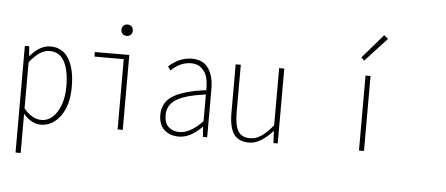

<svg xmlns="http://www.w3.org/2000/svg" viewBox="-61 -970 3123 1345"><g transform="rotate(5 1500.0 -298.0)"><path d="M124 -414.1V-89.8Q182.6 -19.5 248 -19.5Q314.5 -19.5 358.4 -89.8Q402.3 -160.2 402.3 -269.5Q402.3 -377.9 369.1 -441.9Q335.9 -505.9 263.7 -505.9Q195.3 -505.9 124 -414.1ZM87.9 223.6V-526.4H118.2L124 -458H126Q193.4 -538.1 267.6 -538.1Q352.5 -538.1 396.5 -466.3Q440.4 -394.5 440.4 -269.5Q440.4 -139.6 384.8 -63Q329.1 13.7 246.1 13.7Q181.6 13.7 124 -51.8V223.6Z M786.1 0V-494.1H580.1V-526.4H822.3V0ZM820.8 -669.4Q809.6 -658.2 792 -658.2Q774.4 -658.2 763.2 -669.4Q752 -680.7 752 -698.2Q752 -715.8 763.2 -727.1Q774.4 -738.3 792 -738.3Q809.6 -738.3 820.8 -727.1Q832 -715.8 832 -698.2Q832 -680.7 820.8 -669.4Z M1216.8 12.7Q1154.3 12.7 1114.7 -22.9Q1075.2 -58.6 1075.2 -128.9Q1075.2 -214.8 1147.9 -261.2Q1220.7 -307.6 1380.9 -328.1Q1381.8 -376 1373 -413.6Q1364.3 -451.2 1335.4 -479Q1306.6 -506.8 1259.8 -506.8Q1182.6 -506.8 1119.1 -443.4L1099.6 -470.7Q1175.8 -539.1 1262.7 -539.1Q1341.8 -539.1 1378.9 -483.9Q1416 -428.7 1416 -340.8V0H1385.7L1380.9 -70.3H1378.9Q1297.9 12.7 1216.8 12.7ZM1219.7 -19.5Q1293.9 -19.5 1380.9 -109.4V-297.9Q1234.4 -278.3 1173.3 -238.8Q1112.3 -199.2 1112.3 -130.9Q1112.3 -73.2 1142.1 -46.4Q1171.9 -19.5 1219.7 -19.5Z M1711.9 11.7Q1636.7 11.7 1603.5 -36.1Q1570.3 -84 1570.3 -186.5V-526.4H1606.4V-192.4Q1606.4 -102.5 1630.9 -61Q1655.3 -19.5 1714.8 -19.5Q1755.9 -19.5 1793 -44.4Q1830.1 -69.3 1876 -124V-526.4H1912.1V0H1881.8L1877.9 -82H1874Q1789.1 11.7 1711.9 11.7Z M2483.4 0V-527.3H2518.6V0ZM2464.8 -630.9 2443.4 -651.4 2588.9 -820.3 2618.2 -796.9Z"/></g></svg>

Font: Gen Shin Gothic Monospace ExtraLight
Style: Regular
Weight: 200
Designer: [Source Han Sans]
Ryoko NISHIZUKA  (kana & ideographs); Paul D. Hunt (Latin, Greek & Cyrillic); Wenlong ZHANG  (bopomofo
Version: Version 1.002.20150607